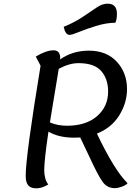

<svg xmlns="http://www.w3.org/2000/svg" viewBox="-20 -1000 760 1046"><path d="M359 -810Q336 -810 327 -854Q385 -877 433 -909.5Q481 -942 509.5 -961Q538 -980 566 -980Q617 -980 617 -925Q617 -892 608 -876Q561 -876 506.5 -859.5Q452 -843 412 -826.5Q372 -810 359 -810ZM178 26Q148 26 134 10Q120 -6 120 -42Q120 -150 201 -642L175 -692Q232 -726 272 -726Q308 -726 308 -683Q308 -679 307 -676Q375 -724 464 -724Q561 -724 616.5 -663.5Q672 -603 672 -515Q672 -440 630 -372Q588 -304 508 -272Q604 -71 675 -2Q666 9 644 17Q622 25 605 25Q566 25 541.5 -6Q517 -37 466 -148L417 -251Q406 -250 384 -250Q299 -250 244 -283Q221 -127 221 -74Q221 -23 243 5Q209 26 178 26ZM408 -656Q357 -656 300 -625Q297 -605 287.5 -549Q278 -493 269 -437.5Q260 -382 252 -333Q294 -315 345 -315Q449 -315 509 -367.5Q569 -420 569 -501Q569 -570 531.5 -613Q494 -656 408 -656Z"/></svg>

Font: Lemonada Light
Style: Regular
Weight: 300
Designer: Mohamed Gaber (Arabic), Eduardo Tunni (Latin)
Foundry: Kief Type Foundry
Version: Version 4.004